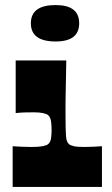

<svg xmlns="http://www.w3.org/2000/svg" viewBox="-20 -739 444 759"><path d="M30 0V-161Q47 -160 64.5 -159Q82 -158 104 -158Q132 -158 148 -161Q164 -164 170 -169Q175 -173 178 -179.5Q181 -186 182 -193.5Q183 -201 183.5 -209Q184 -217 184 -225Q184 -233 183.5 -241.5Q183 -250 182 -258Q181 -266 178 -273Q175 -280 170 -284Q164 -289 149.5 -292Q135 -295 113 -295Q93 -295 77 -294.5Q61 -294 42 -292V-500H242Q241 -446 240.5 -415Q240 -384 239.5 -365Q239 -346 239 -328Q239 -310 239 -283Q239 -253 239.5 -233Q240 -213 241 -200.5Q242 -188 245 -180.5Q248 -173 253 -169Q259 -164 272.5 -161Q286 -158 314 -158Q332 -158 349.5 -159Q367 -160 383 -161V0ZM200 -575Q102 -575 102 -647Q102 -719 200 -719Q293 -719 293 -647Q293 -575 200 -575Z"/></svg>

Font: Ojuju ExtraBold
Style: Regular
Weight: 800
Designer: Chisaokwu Joboson, Mirko Velimirovic
Foundry: Udi Foundry
Version: Version 1.000